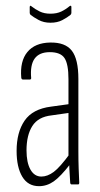

<svg xmlns="http://www.w3.org/2000/svg" viewBox="-20 -633 344 659"><path d="M226 0Q222 0 221 -5Q219 -30 218 -55.5Q217 -81 217 -95L215 -98V-361Q215 -413 201.5 -433.5Q188 -454 151 -454Q115 -454 99 -432Q83 -410 87 -365Q87 -360 82 -360H59Q54 -360 53 -366Q48 -423 74 -454.5Q100 -486 152 -487Q204 -488 226.5 -459Q249 -430 249 -362V-114Q249 -82 250 -54.5Q251 -27 252 -6Q252 0 248 0ZM114 6Q76 6 56.5 -26.5Q37 -59 37 -115Q37 -179 64.5 -219Q92 -259 155 -267L220 -276V-246L157 -237Q111 -232 91 -200.5Q71 -169 71 -117Q71 -75 84.5 -51Q98 -27 122 -27Q143 -27 164.5 -43Q186 -59 221 -107L222 -71Q188 -27 164.5 -10.5Q141 6 114 6ZM153 -555Q130 -555 112.5 -564.5Q95 -574 85 -582Q82 -585 82 -589V-609Q82 -612 84 -613Q86 -614 87 -612Q101 -601 116.5 -593.5Q132 -586 153 -586Q175 -586 190.5 -593.5Q206 -601 219 -612Q222 -614 223.5 -613Q225 -612 225 -609V-589Q225 -585 222 -582Q211 -573 194 -564Q177 -555 153 -555Z"/></svg>

Font: Sofia Sans Extra Condensed ExtraLight
Style: Regular
Weight: 250
Designer: Botio Nikoltchev, Ani Petrova
Foundry: lettersoup
Version: Version 4.101